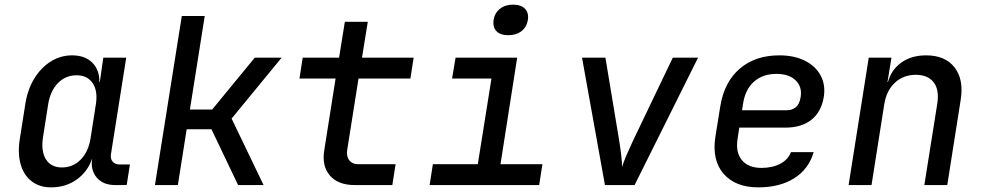

<svg xmlns="http://www.w3.org/2000/svg" viewBox="-20 -799 4240 829"><path d="M200 10Q151 10 117 -16Q83 -42 69.5 -88.5Q56 -135 65 -196L90 -354Q100 -415 129 -461.5Q158 -508 200 -534Q242 -560 291 -560Q347 -560 378.5 -528.5Q410 -497 409 -445H411L426 -550H525L459 -133Q456 -113 466.5 -101Q477 -89 496 -89H541L527 0H477Q425 0 397.5 -32.5Q370 -65 378 -115Q359 -58 311.5 -24Q264 10 200 10ZM248 -76Q295 -76 328.5 -110Q362 -144 371 -202L394 -349Q403 -406 380 -440Q357 -474 311 -474Q263 -474 230 -440Q197 -406 188 -349L165 -202Q157 -144 179 -110Q201 -76 248 -76Z M649 0 765 -730H864L800 -326H896L1080 -550H1196L980 -287L1118 0H1008L893 -241H786L748 0Z M1511 0Q1440 0 1404.5 -41Q1369 -82 1380 -150L1429 -460H1273L1287 -550H1444L1469 -705H1568L1543 -550H1766L1752 -460H1528L1479 -151Q1475 -124 1488 -107Q1501 -90 1527 -90H1688L1674 0Z M1835 0 1849 -90H2043L2102 -460H1932L1947 -550H2213L2141 -90H2322L2308 0ZM2175 -647Q2140 -647 2123.5 -664.5Q2107 -682 2111 -712Q2116 -743 2138.5 -761Q2161 -779 2195 -779Q2230 -779 2247 -761Q2264 -743 2259 -712Q2254 -682 2231.5 -664.5Q2209 -647 2175 -647Z M2592 0 2493 -550H2594L2654 -189Q2659 -157 2662.5 -126.5Q2666 -96 2666 -78Q2671 -96 2684 -126.5Q2697 -157 2712 -189L2885 -550H2994L2720 0Z M3254 10Q3155 10 3104 -49Q3053 -108 3069 -210L3090 -340Q3107 -445 3174 -502.5Q3241 -560 3345 -560Q3409 -560 3455 -537Q3501 -514 3523 -473.5Q3545 -433 3537 -381Q3526 -315 3483 -281.5Q3440 -248 3372 -248H3172L3165 -202Q3155 -142 3183 -108Q3211 -74 3268 -74Q3315 -74 3349 -92Q3383 -110 3395 -142H3493Q3472 -69 3409.5 -29.5Q3347 10 3254 10ZM3184 -323H3378Q3400 -323 3416 -336Q3432 -349 3437 -380Q3444 -425 3415 -452.5Q3386 -480 3332 -480Q3273 -480 3235 -446Q3197 -412 3188 -349Z M3644 0 3731 -550H3829L3812 -445H3814Q3829 -499 3872.5 -529.5Q3916 -560 3979 -560Q4061 -560 4101.5 -508Q4142 -456 4128 -368L4070 0H3971L4027 -352Q4036 -412 4011 -444Q3986 -476 3934 -476Q3881 -476 3844.5 -442.5Q3808 -409 3798 -349L3743 0Z"/></svg>

Font: JetBrains Mono NL Medium
Style: Italic
Weight: 500
Italic angle: -9°
Monospace: yes
Designer: Philipp Nurullin, Konstantin Bulenkov
Foundry: JetBrains
Version: Version 2.305; ttfautohint (v1.8.4.7-5d5b)